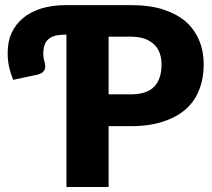

<svg xmlns="http://www.w3.org/2000/svg" viewBox="-20 -749 851 769"><path d="M415 -371.1H502.9Q568.8 -371.1 598.1 -402.3Q627 -433.1 627 -490.7Q627 -515.6 619.6 -536.1Q612.8 -555.7 597.2 -571.3Q578.6 -587.4 558.6 -594.2Q535.6 -602.1 502.9 -602.1H415ZM244.1 -728.5H502.9Q581.1 -728.5 635.7 -710.4Q692.4 -690.9 726.6 -660.2Q760.7 -628.9 778.8 -584.5Q795.9 -542.5 795.9 -490.7Q795.9 -436 778.3 -390.6Q760.3 -344.2 725.1 -312.5Q689.9 -280.8 633.8 -262.2Q579.6 -243.7 502.9 -243.7H415V0H246.1V-610.4H244.1Q218.8 -610.4 201.2 -606Q183.1 -600.6 172.9 -591.3Q162.6 -582 158.2 -567.9Q153.3 -552.2 153.3 -534.7Q153.3 -522.5 155.8 -511.2Q156.7 -507.3 158 -502.4Q159.2 -497.6 159.2 -496.6Q161.1 -490.7 161.1 -482.4Q161.1 -476.1 158.7 -469.7Q155.8 -463.4 148.9 -458Q143.1 -453.6 130.9 -450.2L32.7 -429.2Q20.5 -461.4 16.6 -480.5Q10.7 -505.4 10.7 -536.1Q10.7 -582.5 25.9 -615.7Q42.5 -651.9 71.3 -675.8Q100.6 -700.7 144.5 -714.8Q189.5 -728.5 244.1 -728.5Z"/></svg>

Font: Lato-ExtraBold
Style: Regular
Weight: 500
Designer: Lukasz Dziedzic with Adam Twardoch and Botio Nikoltchev
Foundry: tyPoland Lukasz Dziedzic
Version: ""